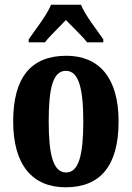

<svg xmlns="http://www.w3.org/2000/svg" viewBox="-20 -786 560 816"><path d="M102 -619V-606H171C191 -633 234 -672 260 -701C285 -675 336 -626 350 -606H419V-619C393 -657 342 -721 324 -766H197C179 -721 128 -657 102 -619ZM259 10C407 10 484 -82 484 -270C484 -458 399 -549 262 -549C113 -549 36 -458 36 -270C36 -82 120 10 259 10ZM261 -53C206 -53 187 -128 187 -270C187 -412 205 -485 260 -485C314 -485 334 -412 334 -270C334 -128 315 -53 261 -53Z"/></svg>

Font: Noto Serif Lao ExtraCondensed ExtraBold
Style: Regular
Weight: 800
Width: 2
Designer: Monotype Design Team
Foundry: Monotype Imaging Inc.
Version: Version 2.003